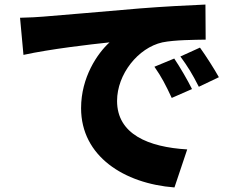

<svg xmlns="http://www.w3.org/2000/svg" viewBox="-20 -777 1040 843"><path d="M745 -520 658 -484C690 -438 707 -405 734 -347L823 -386C805 -423 770 -483 745 -520ZM858 -568 772 -529C805 -484 824 -453 853 -396L941 -438C921 -474 884 -532 858 -568ZM68 -699 83 -536C202 -562 376 -582 461 -591C408 -543 336 -438 336 -302C336 -91 525 29 746 46L802 -121C631 -131 494 -188 494 -334C494 -451 586 -567 693 -591C748 -602 832 -602 883 -603L882 -757C810 -754 693 -748 594 -740C413 -724 263 -712 170 -704C151 -702 108 -700 68 -699Z"/></svg>

Font: Noto Sans CJK Black
Style: Bold
Weight: 900
Designer: Ryoko NISHIZUKA (kana & ideographs); Paul D. Hunt (Latin, Greek & Cyrillic); Wenlong ZHANG (bopomofo); Sandoll Communica
Foundry: Adobe Systems Incorporated
Version: Version 1.000;PS 1;hotconv 1.0.78;makeotf.lib2.5.61930